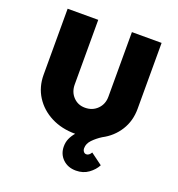

<svg xmlns="http://www.w3.org/2000/svg" viewBox="-159 -831 1095 1179"><g transform="rotate(20 388.5 -241.5)"><path d="M468 217Q415 217 381.5 184.5Q348 152 348 102Q348 74 358.5 50.5Q369 27 387 6Q298 6 229 -29.5Q160 -65 120.5 -127Q81 -189 81 -269V-700H281V-278Q281 -229 311.5 -197Q342 -165 388 -165Q437 -165 469 -197Q501 -229 501 -278V-700H695V-269Q695 -190 656 -128Q617 -66 550 -31Q517 -10 493 15Q469 40 469 70Q469 83 476 92Q483 101 494 101Q512 101 525 78L601 134Q584 167 549.5 192Q515 217 468 217Z"/></g></svg>

Font: Lexend ExtraBold
Style: Regular
Weight: 800
Designer: Bonnie Shaver-Troup, Thomas Jockin
Foundry: Lexend
Version: Version 1.007; ttfautohint (v1.8.3)